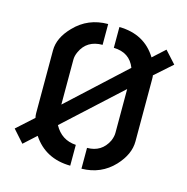

<svg xmlns="http://www.w3.org/2000/svg" viewBox="-82 -582 643 661"><g transform="rotate(15 240.0 -251.5)"><path d="M6.8 -73.2 66.4 -127Q64.5 -134.8 64.5 -143.6V-367.2Q64.5 -412.1 105.5 -454.1Q153.3 -503.9 224.6 -503.9V-429.7Q168.9 -429.7 147.5 -382.8Q140.6 -368.2 140.6 -354.5V-194.3L340.8 -378.9Q321.3 -428.7 264.6 -429.7V-503.9Q354.5 -502.9 398.4 -431.6L441.4 -470.7L480.5 -427.7L418.9 -373Q419.9 -370.1 419.9 -359.4V-137.7Q419.9 -91.8 379.9 -48.8Q334 0 264.6 1V-73.2Q316.4 -73.2 338.9 -119.1Q345.7 -134.8 345.7 -148.4V-304.7L147.5 -123Q172.9 -76.2 224.6 -73.2V1Q135.7 0 89.8 -69.3L45.9 -29.3Z"/></g></svg>

Font: Post No Bills Jaffna SemiBold
Style: Regular
Weight: 600
Designer: Kosala Senevirathne, Siva Puranthara, Lasantha Premarathna, Tharique Azeez
Foundry: Mooniak
Version: Version 1.220 ; ttfautohint (v1.6)